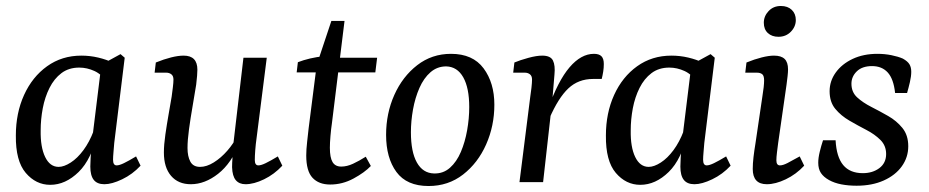

<svg xmlns="http://www.w3.org/2000/svg" viewBox="-20 -609 3105 642"><path d="M148 9Q100 9 66 -31Q32 -71 33 -156Q33 -231 60.5 -291.5Q88 -352 137.5 -387.5Q187 -423 252 -423Q281 -423 308.5 -416.5Q336 -410 359 -399L339 -332Q321 -360 296 -371.5Q271 -383 245 -383Q210 -383 185.5 -364.5Q161 -346 145.5 -315Q130 -284 123 -247Q116 -210 116 -173Q115 -117 131 -84Q147 -51 176 -51Q194 -51 216.5 -65.5Q239 -80 259 -107Q279 -134 293 -171L305 -164Q287 -77 243 -34Q199 9 148 9ZM329 7Q305 7 293.5 -7.5Q282 -22 282 -52Q282 -63 283 -80.5Q284 -98 286 -125L319 -393L383 -428L397 -416L362 -131Q361 -118 359.5 -101Q358 -84 358 -75Q358 -56 370 -56Q379 -56 394.5 -63.5Q410 -71 435 -86L450 -55Q423 -26 388.5 -9.5Q354 7 329 7Z M618 7Q576 7 552 -21Q528 -49 528 -99Q528 -125 533 -159.5Q538 -194 544 -228Q550 -262 554 -286Q556 -301 558 -317Q560 -333 560 -343Q560 -355 553 -360.5Q546 -366 536 -366H497L501 -400Q528 -411 552 -417Q576 -423 594 -423Q640 -423 640 -376Q640 -368 639 -355.5Q638 -343 636 -326Q631 -294 624 -254Q617 -214 612 -177Q607 -140 607 -114Q607 -86 616.5 -68.5Q626 -51 649 -51Q671 -51 695 -66Q719 -81 740 -105Q761 -129 774 -156L780 -130Q754 -63 709.5 -28Q665 7 618 7ZM801 7Q780 7 768.5 -6.5Q757 -20 756 -50Q756 -62 757.5 -84.5Q759 -107 760 -125L794 -416H872L838 -148Q835 -127 833.5 -107Q832 -87 832 -74Q832 -56 844 -56Q853 -56 868.5 -63.5Q884 -71 909 -86L924 -55Q897 -26 863 -9.5Q829 7 801 7Z M1084 8Q1046 8 1025 -14.5Q1004 -37 1004 -89Q1004 -109 1007 -135Q1010 -161 1012 -180L1039 -392L1088 -539H1132L1090 -198Q1087 -178 1085 -154.5Q1083 -131 1083 -115Q1083 -82 1092 -67Q1101 -52 1121 -52Q1140 -52 1160.5 -61.5Q1181 -71 1203 -85L1220 -54Q1199 -32 1162 -12Q1125 8 1084 8ZM972 -367 976 -401Q994 -408 1017 -413.5Q1040 -419 1065 -421L1093 -416H1241L1235 -367Z M1413 13Q1340 13 1305.5 -34Q1271 -81 1271 -158Q1271 -230 1298.5 -291.5Q1326 -353 1375 -391Q1424 -429 1488 -429Q1561 -429 1597 -380.5Q1633 -332 1633 -259Q1633 -188 1605.5 -126Q1578 -64 1528.5 -25.5Q1479 13 1413 13ZM1431 -29Q1462 -28 1484.5 -48Q1507 -68 1521 -101Q1535 -134 1542 -173.5Q1549 -213 1549 -251Q1549 -315 1529 -350.5Q1509 -386 1472 -387Q1442 -387 1419.5 -367.5Q1397 -348 1382.5 -315Q1368 -282 1361 -243Q1354 -204 1354 -167Q1354 -101 1374 -65.5Q1394 -30 1431 -29Z M1717 0 1753 -285Q1755 -297 1757 -315Q1759 -333 1759 -343Q1759 -355 1752 -360.5Q1745 -366 1735 -366H1696L1700 -400Q1719 -408 1746.5 -415.5Q1774 -423 1793 -423Q1821 -423 1829 -406.5Q1837 -390 1834 -360L1827 -276L1796 0ZM1813 -246Q1846 -339 1884.5 -384Q1923 -429 1966 -429Q1983 -429 1991 -421Q1999 -413 1999 -395Q1999 -382 1997 -369.5Q1995 -357 1992 -345H1963Q1914 -345 1880.5 -313.5Q1847 -282 1817 -213Z M2121 9Q2073 9 2039 -31Q2005 -71 2006 -156Q2006 -231 2033.5 -291.5Q2061 -352 2110.5 -387.5Q2160 -423 2225 -423Q2254 -423 2281.5 -416.5Q2309 -410 2332 -399L2312 -332Q2294 -360 2269 -371.5Q2244 -383 2218 -383Q2183 -383 2158.5 -364.5Q2134 -346 2118.5 -315Q2103 -284 2096 -247Q2089 -210 2089 -173Q2088 -117 2104 -84Q2120 -51 2149 -51Q2167 -51 2189.5 -65.5Q2212 -80 2232 -107Q2252 -134 2266 -171L2278 -164Q2260 -77 2216 -34Q2172 9 2121 9ZM2302 7Q2278 7 2266.5 -7.5Q2255 -22 2255 -52Q2255 -63 2256 -80.5Q2257 -98 2259 -125L2292 -393L2356 -428L2370 -416L2335 -131Q2334 -118 2332.5 -101Q2331 -84 2331 -75Q2331 -56 2343 -56Q2352 -56 2367.5 -63.5Q2383 -71 2408 -86L2423 -55Q2396 -26 2361.5 -9.5Q2327 7 2302 7Z M2544 7Q2497 7 2497 -44Q2497 -62 2499.5 -83.5Q2502 -105 2506 -129L2529 -285Q2532 -303 2533.5 -317Q2535 -331 2535 -340Q2535 -356 2528.5 -361Q2522 -366 2511 -366H2472L2476 -400Q2503 -411 2527 -417Q2551 -423 2568 -423Q2592 -423 2603.5 -412Q2615 -401 2615 -377Q2615 -368 2613.5 -354.5Q2612 -341 2610 -326L2582 -131Q2580 -116 2578 -99.5Q2576 -83 2576 -73Q2576 -56 2588 -56Q2598 -56 2613.5 -64Q2629 -72 2654 -86L2669 -55Q2642 -26 2607.5 -9.5Q2573 7 2544 7ZM2583 -486Q2561 -486 2547.5 -498.5Q2534 -511 2534 -533Q2534 -555 2550 -572Q2566 -589 2591 -589Q2614 -589 2627.5 -576Q2641 -563 2641 -542Q2641 -520 2624.5 -503Q2608 -486 2583 -486Z M2844 12Q2817 12 2793.5 7.5Q2770 3 2752 -7Q2734 -17 2725 -30.5Q2716 -44 2716 -65Q2716 -81 2721 -101.5Q2726 -122 2732 -140H2774Q2777 -84 2799.5 -57Q2822 -30 2865 -30Q2898 -30 2920.5 -47Q2943 -64 2943 -94Q2943 -122 2924 -141Q2905 -160 2877 -174.5Q2849 -189 2820.5 -205.5Q2792 -222 2773 -245Q2754 -268 2754 -304Q2754 -338 2774.5 -366.5Q2795 -395 2831 -412Q2867 -429 2914 -429Q2938 -429 2960.5 -424.5Q2983 -420 2999 -413Q3015 -404 3021 -394Q3027 -384 3027 -369Q3027 -354 3022.5 -334.5Q3018 -315 3013 -298H2973Q2968 -345 2948.5 -366.5Q2929 -388 2896 -388Q2863 -388 2845 -370.5Q2827 -353 2827 -329Q2827 -301 2846 -283.5Q2865 -266 2893.5 -251.5Q2922 -237 2950 -221Q2978 -205 2997.5 -181Q3017 -157 3017 -120Q3017 -83 2995.5 -53Q2974 -23 2935 -5.5Q2896 12 2844 12Z"/></svg>

Font: Yrsa
Style: Italic
Weight: 400
Italic angle: -7.10001°
Designer: Anna Giedrys (Yrsa+Rasa design), David Brezina (Yrsa art-direction, Rasa art-direction, design)
Foundry: Rosetta Type Foundry
Version: Version 2.004